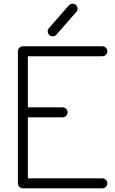

<svg xmlns="http://www.w3.org/2000/svg" viewBox="-20 -1020 621 1040"><path d="M103.8 -769.3H534.7Q545.7 -769.3 553.6 -761.2Q561.5 -753.2 561.5 -742.2Q561.5 -731.2 553.6 -723.3Q545.7 -715.3 534.7 -715.3H130.9V-438.5H319.3Q330.3 -438.5 338.3 -430.5Q346.2 -422.6 346.2 -411.6Q346.2 -400.6 338.3 -392.6Q330.3 -384.5 319.3 -384.5H130.9V-54H534.7Q545.7 -54 553.6 -45.9Q561.5 -37.8 561.5 -26.9Q561.5 -15.9 553.6 -7.9Q545.7 0 534.7 0H103.8Q92.8 0 84.8 -7.9Q76.9 -15.9 76.9 -26.9V-742.2Q76.9 -753.2 84.8 -761.2Q92.8 -769.3 103.8 -769.3ZM393.3 -955.3 285.6 -832.3Q278.3 -824 267.1 -823.2Q255.9 -822.5 247.6 -829.8Q239.3 -837.2 238.5 -848.3Q237.8 -859.4 245.1 -867.7L352.8 -990.7Q360.1 -999 371.3 -999.9Q382.6 -1000.7 390.9 -993.4Q399.2 -986.1 399.9 -974.9Q400.6 -963.6 393.3 -955.3Z"/></svg>

Font: Tecnico
Style: Fino
Weight: 400
Version: Version 1.3